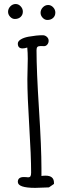

<svg xmlns="http://www.w3.org/2000/svg" viewBox="-20 -933 373 952"><path d="M53.7 -838.9Q71.3 -838.9 82.3 -849.1Q93.3 -859.4 93.3 -875.5Q93.3 -890.1 82.5 -901.6Q71.8 -913.1 57.6 -913.1Q42.5 -913.1 31.2 -901.4Q20 -889.6 20 -874.5Q20 -860.8 30.3 -849.9Q40.5 -838.9 53.7 -838.9ZM214.8 -834Q232.4 -834 243.4 -844.2Q254.4 -854.5 254.4 -870.6Q254.4 -885.3 243.7 -896.7Q232.9 -908.2 218.8 -908.2Q203.6 -908.2 192.4 -896.5Q181.2 -884.8 181.2 -869.6Q181.2 -856 191.4 -845Q201.7 -834 214.8 -834ZM247.6 -26.9Q247.6 -62 206.1 -62Q195.8 -62 185.5 -60.5V-99.1Q185.5 -200.7 173.3 -391.6Q161.1 -582.5 161.1 -684.1Q161.1 -695.8 165.5 -700.2Q169.9 -704.6 180.2 -704.6H188Q191.9 -704.1 197.8 -704.1Q208 -704.1 214.6 -712.2Q221.2 -720.2 221.2 -731Q221.2 -742.2 212.4 -750.2Q203.6 -758.3 191.9 -758.3Q161.6 -758.3 121.1 -751Q97.7 -746.6 83 -737.5Q68.4 -728.5 68.4 -716.8Q68.4 -692.9 91.8 -692.9Q102.1 -692.9 115.2 -697.3Q117.7 -671.4 117.7 -641.6L116.7 -590.8L115.7 -539.6Q115.7 -458.5 125 -308.6Q134.3 -158.2 134.3 -77.1Q134.3 -64 130.9 -58.8Q127.4 -53.7 119.6 -53.7L110.4 -54.7Q105.5 -55.2 98.6 -55.2Q68.4 -55.2 68.4 -31.2Q68.4 -1.5 154.8 -1.5Q172.4 -1.5 196.3 -2.9L222.7 -3.9L247.6 -21Z"/></svg>

Font: Amatica SC
Style: Bold
Weight: 400
Designer: Vernon Adams, Ben Nathan
Foundry: newtypography
Version: Version 2.000